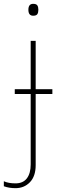

<svg xmlns="http://www.w3.org/2000/svg" viewBox="-70 -741 297 1001"><path d="M78 -690Q78 -721 103 -721Q119 -721 124.5 -713Q130 -705 130 -690Q130 -675 124.5 -667Q119 -659 103 -659Q78 -659 78 -690ZM-50 230V204Q-26 215 11 215Q50 215 70 189Q90 163 90 116V-251H7V-276H90V-528H116V-276H203V-251H116V120Q116 178 86 209Q56 240 11 240Q-23 240 -50 230Z"/></svg>

Font: Noto Sans UI Thin
Style: Regular
Weight: 250
Designer: Monotype Design Team
Foundry: Monotype Imaging Inc.
Version: Version 1.001